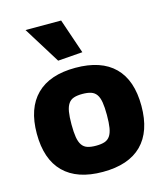

<svg xmlns="http://www.w3.org/2000/svg" viewBox="-120 -898 862 1000"><g transform="rotate(-15 311.5 -398.0)"><path d="M311 11Q173 11 101 -60.5Q29 -132 29 -270Q29 -407 101 -478.5Q173 -550 311 -550Q450 -550 521.5 -479Q593 -408 593 -270Q593 -132 521.5 -60.5Q450 11 311 11ZM311 -130Q339 -130 357.5 -136Q376 -142 387 -158Q398 -174 402.5 -201Q407 -228 407 -270Q407 -312 402.5 -339Q398 -366 387 -381.5Q376 -397 357.5 -403Q339 -409 311 -409Q284 -409 265.5 -403Q247 -397 236 -381Q225 -365 220.5 -338.5Q216 -312 216 -270Q216 -228 220.5 -201Q225 -174 236 -158Q247 -142 265.5 -136Q284 -130 311 -130ZM235 -609 112 -807H304L368 -619Z"/></g></svg>

Font: Encode Sans Narrow
Style: ExtraBold
Weight: 800
Designer: Pablo Impallari, Andres Torresi
Foundry: Pablo Impallari, Andres Torresi
Version: Version 1.000; ttfautohint (v1.00) -l 8 -r 50 -G 200 -x 14 -